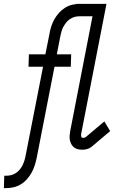

<svg xmlns="http://www.w3.org/2000/svg" viewBox="-61 -760 631 990"><path d="M-41 210 -39 146H-27Q-15 146 -2 142.5Q11 139 22 131.5Q33 124 41.5 113.5Q50 103 55.5 91.5Q61 80 65 67.5Q69 55 71 43L161 -416H86L88 -480H173L194 -585Q197 -604 203 -623Q209 -642 219 -660Q229 -678 243 -693.5Q257 -709 274.5 -720Q292 -731 311.5 -735.5Q331 -740 350 -740H418L416 -676H348Q335 -676 323 -672.5Q311 -669 299.5 -661.5Q288 -654 280 -643.5Q272 -633 265.5 -621.5Q259 -610 256 -597.5Q253 -585 250 -573L232 -480H306L304 -416H220L128 55Q124 74 118 93Q112 112 102 130Q92 148 78.5 163.5Q65 179 47 190Q29 201 9.5 205.5Q-10 210 -29 210ZM364 12Q352 12 341 9.5Q330 7 321.5 0.5Q313 -6 307.5 -15.5Q302 -25 299.5 -36.5Q297 -48 298 -60Q299 -72 301 -84L416 -676H331L334 -740H488L358 -72Q357 -68 357 -64.5Q357 -61 357.5 -57.5Q358 -54 360.5 -51.5Q363 -49 366 -49Q370 -49 374 -50Q378 -51 381 -53L477 -134L507 -84L411 -3Q401 5 388.5 8.5Q376 12 364 12Z"/></svg>

Font: Lode Term
Style: Italic
Weight: 400
Italic angle: -11°
Monospace: yes
Designer: Belleve Invis
Foundry: Belleve Invis
Version: Version 29.2.0